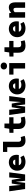

<svg xmlns="http://www.w3.org/2000/svg" viewBox="2589 -3399 822 6040"><g transform="rotate(-90 3000.0 -379.0)"><path d="M74 0 2 -500H168L188 -290Q192 -252 194.5 -214.5Q197 -177 202 -138H205Q209 -177 213.5 -215.5Q218 -254 226 -290L246 -420H362L384 -290Q391 -252 396.5 -214.5Q402 -177 407 -138H411Q416 -177 417.5 -214.5Q419 -252 422 -290L438 -500H598L532 0H334L318 -134Q313 -169 309.5 -204.5Q306 -240 302 -282H298Q296 -256 293 -222.5Q290 -189 284 -134L268 0Z M930 12Q871 12 819.5 -5.5Q768 -23 730.5 -56.5Q693 -90 671.5 -139Q650 -188 650 -250Q650 -311 672 -360Q694 -409 730.5 -442.5Q767 -476 814.5 -494Q862 -512 912 -512Q971 -512 1015.5 -493Q1060 -474 1090 -441Q1120 -408 1135 -364Q1150 -320 1150 -270Q1150 -247 1147.5 -227Q1145 -207 1143 -198H822Q833 -156 866 -137Q899 -118 954 -118Q984 -118 1012.5 -125.5Q1041 -133 1074 -148L1130 -46Q1085 -17 1031 -2.5Q977 12 930 12ZM918 -382Q844 -382 823 -310H998Q987 -382 918 -382Z M1591 12Q1541 12 1503.5 -4Q1466 -20 1440.5 -48.5Q1415 -77 1402.5 -117Q1390 -157 1390 -206V-562H1240V-696H1562V-200Q1562 -178 1569 -164Q1576 -150 1586.5 -141.5Q1597 -133 1610.5 -129.5Q1624 -126 1637 -126Q1668 -126 1709 -140L1746 -14Q1726 -8 1708.5 -3Q1691 2 1673 5Q1655 8 1635 10Q1615 12 1591 12Z M2186 12Q2124 12 2081.5 -4Q2039 -20 2012.5 -49.5Q1986 -79 1974 -120.5Q1962 -162 1962 -212V-366H1842V-494L1970 -500L1992 -650H2134V-500H2332V-366H2134V-215Q2134 -161 2158.5 -141.5Q2183 -122 2231 -122Q2257 -122 2279.5 -126.5Q2302 -131 2322 -138L2352 -14Q2319 -5 2278 3.5Q2237 12 2186 12Z M2474 0 2402 -500H2568L2588 -290Q2592 -252 2594.5 -214.5Q2597 -177 2602 -138H2605Q2609 -177 2613.5 -215.5Q2618 -254 2626 -290L2646 -420H2762L2784 -290Q2791 -252 2796.5 -214.5Q2802 -177 2807 -138H2811Q2816 -177 2817.5 -214.5Q2819 -252 2822 -290L2838 -500H2998L2932 0H2734L2718 -134Q2713 -169 2709.5 -204.5Q2706 -240 2702 -282H2698Q2696 -256 2693 -222.5Q2690 -189 2684 -134L2668 0Z M3330 12Q3271 12 3219.5 -5.5Q3168 -23 3130.5 -56.5Q3093 -90 3071.5 -139Q3050 -188 3050 -250Q3050 -311 3072 -360Q3094 -409 3130.5 -442.5Q3167 -476 3214.5 -494Q3262 -512 3312 -512Q3371 -512 3415.5 -493Q3460 -474 3490 -441Q3520 -408 3535 -364Q3550 -320 3550 -270Q3550 -247 3547.5 -227Q3545 -207 3543 -198H3222Q3233 -156 3266 -137Q3299 -118 3354 -118Q3384 -118 3412.5 -125.5Q3441 -133 3474 -148L3530 -46Q3485 -17 3431 -2.5Q3377 12 3330 12ZM3318 -382Q3244 -382 3223 -310H3398Q3387 -382 3318 -382Z M3864 0V-366H3674V-500H4036V0ZM3944 -568Q3896 -568 3865 -595.5Q3834 -623 3834 -668Q3834 -713 3865 -741.5Q3896 -770 3944 -770Q3992 -770 4023 -741.5Q4054 -713 4054 -668Q4054 -623 4023 -595.5Q3992 -568 3944 -568Z M4586 12Q4524 12 4481.5 -4Q4439 -20 4412.5 -49.5Q4386 -79 4374 -120.5Q4362 -162 4362 -212V-366H4242V-494L4370 -500L4392 -650H4534V-500H4732V-366H4534V-215Q4534 -161 4558.5 -141.5Q4583 -122 4631 -122Q4657 -122 4679.5 -126.5Q4702 -131 4722 -138L4752 -14Q4719 -5 4678 3.5Q4637 12 4586 12Z M5130 12Q5071 12 5019.5 -5.5Q4968 -23 4930.5 -56.5Q4893 -90 4871.5 -139Q4850 -188 4850 -250Q4850 -311 4872 -360Q4894 -409 4930.5 -442.5Q4967 -476 5014.5 -494Q5062 -512 5112 -512Q5171 -512 5215.5 -493Q5260 -474 5290 -441Q5320 -408 5335 -364Q5350 -320 5350 -270Q5350 -247 5347.5 -227Q5345 -207 5343 -198H5022Q5033 -156 5066 -137Q5099 -118 5154 -118Q5184 -118 5212.5 -125.5Q5241 -133 5274 -148L5330 -46Q5285 -17 5231 -2.5Q5177 12 5130 12ZM5118 -382Q5044 -382 5023 -310H5198Q5187 -382 5118 -382Z M5464 0V-500H5604L5616 -440H5620Q5650 -469 5691 -490.5Q5732 -512 5787 -512Q5870 -512 5908 -456.5Q5946 -401 5946 -308V0H5774V-286Q5774 -328 5761.5 -347Q5749 -366 5716 -366Q5692 -366 5674 -356Q5656 -346 5636 -328V0Z"/></g></svg>

Font: Source Code Pro Black
Style: Regular
Weight: 900
Monospace: yes
Designer: Paul D. Hunt, Teo Tuominen
Foundry: Adobe Systems Incorporated
Version: Version 2.030;PS 1.000;hotconv 16.6.51;makeotf.lib2.5.65220